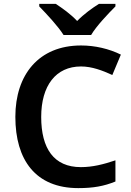

<svg xmlns="http://www.w3.org/2000/svg" viewBox="-20 -958 675 988"><path d="M307 -778H449C475 -823 537 -888 574 -925V-938H489C454 -916 412 -886 377 -850C343 -886 302 -915 267 -938H182V-925C219 -887 279 -823 307 -778ZM397 -616C453 -616 508 -595 558 -572L602 -677C541 -707 469 -724 397 -724C179 -724 59 -573 59 -357C59 -135 163 10 383 10C460 10 515 0 574 -24V-133C512 -112 456 -98 396 -98C257 -98 192 -194 192 -356C192 -517 267 -616 397 -616Z"/></svg>

Font: Noto Sans Ol Chiki SemiBold
Style: Regular
Weight: 600
Designer: Monotype Design Team, Lewis McGuffie
Foundry: Monotype Imaging Inc.
Version: Version 2.003